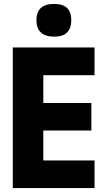

<svg xmlns="http://www.w3.org/2000/svg" viewBox="-20 -955 540 975"><path d="M45 0V-714H460V-573H200V-432H444V-292H200V-140H460V0ZM254 -769Q211 -769 188 -790Q165 -811 165 -852Q165 -935 254 -935Q300 -935 321 -914Q342 -893 342 -852Q342 -813 321.5 -791Q301 -769 254 -769Z"/></svg>

Font: Noto Sans Mono ExtraCondensed Black
Style: Regular
Weight: 900
Width: 2
Designer: Monotype Design Team
Foundry: Monotype Imaging Inc.
Version: Version 2.014